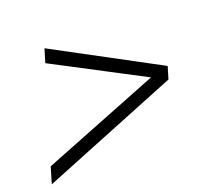

<svg xmlns="http://www.w3.org/2000/svg" viewBox="-104 -563 725 665"><g transform="rotate(-20 258.0 -231.0)"><path d="M451.5 -244 446.5 -228 104 -407.5 119 -457 499 -253.5 485.5 -208.5 -18.5 -5.5 -0.5 -65.5Z"/></g></svg>

Font: Newsreader
Style: Italic
Weight: 400
Italic angle: -17°
Designer: Hugues Gentile
Foundry: Production Type
Version: Version 1.003